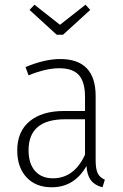

<svg xmlns="http://www.w3.org/2000/svg" viewBox="-20 -782 522 813"><path d="M424 -21 414 11Q382 3 365.5 -18Q349 -39 346 -79Q295 11 199 11Q131 11 92 -31.5Q53 -74 53 -145Q53 -225 105.5 -268.5Q158 -312 251 -312H340V-372Q340 -434 314.5 -463.5Q289 -493 231 -493Q174 -493 101 -463L88 -498Q169 -532 235 -532Q385 -532 385 -375V-103Q385 -66 394 -48Q403 -30 424 -21ZM340 -127V-277H256Q101 -277 101 -146Q101 -89 128.5 -58Q156 -27 204 -27Q294 -27 340 -127ZM342 -762 362 -740 247 -635H220L105 -740L126 -762L234 -677Z"/></svg>

Font: Fira Sans Condensed ExtraLight
Style: Regular
Weight: 275
Width: 3
Designer: Carrois Corporate & Edenspiekermann AG
Foundry: Carrois Corporate GbR & Edenspiekermann AG
Version: Version 4.203